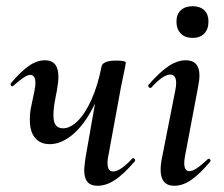

<svg xmlns="http://www.w3.org/2000/svg" viewBox="-20 -589 721 618"><path d="M76 -203Q76 -228 81 -249L91 -297Q94 -312 94 -322Q94 -348 77 -348Q62 -348 23 -313Q21 -311 20 -311Q17 -311 15 -314.5Q13 -318 15 -321Q47 -359 73 -377Q99 -395 125 -395Q168 -395 168 -342Q168 -325 163 -297L158 -271Q152 -240 152 -219Q152 -195 160 -185.5Q168 -176 183 -176Q206 -176 230 -199.5Q254 -223 274.5 -268.5Q295 -314 307 -376L324 -375Q309 -300 279.5 -243Q250 -186 213.5 -155.5Q177 -125 140 -125Q110 -125 93 -145Q76 -165 76 -203ZM251 -42Q251 -50 255 -80L307 -376Q312 -394 355 -394Q385 -394 385 -387L381 -365Q371 -318 370 -312L329 -89Q326 -76 326 -65Q326 -37 344 -37Q367 -37 406 -79Q407 -80 409 -80Q412 -80 414 -76.5Q416 -73 414 -70Q379 -29 350.5 -10Q322 9 294 9Q272 9 261.5 -3.5Q251 -16 251 -42Z M497 -43Q497 -62 503 -89L544 -297Q547 -311 547 -321Q547 -349 528 -349Q505 -349 467 -307Q466 -306 464 -306Q460 -306 458 -309.5Q456 -313 458 -316Q494 -357 522.5 -376Q551 -395 578 -395Q622 -395 622 -346Q622 -331 617 -306L576 -89Q573 -74 573 -64Q573 -38 590 -38Q608 -38 648 -76Q650 -78 652 -78Q655 -78 657 -74.5Q659 -71 656 -68Q622 -28 595 -9.5Q568 9 541 9Q497 9 497 -43ZM548 -520Q548 -543 562 -556Q576 -569 600 -569Q624 -569 637.5 -556Q651 -543 651 -520Q651 -495 637.5 -481Q624 -467 600 -467Q576 -467 562 -481Q548 -495 548 -520Z"/></svg>

Font: Cormorant Garamond SemiBold
Style: Italic
Weight: 600
Italic angle: -10°
Designer: Christian Thalmann (Catharsis Fonts)
Foundry: Catharsis Fonts
Version: Version 4.000